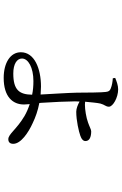

<svg xmlns="http://www.w3.org/2000/svg" viewBox="170 -774 660 1040"><g transform="rotate(90 500.0 -254.0)"><path d="M404 -535C421 -534 442 -531 459 -524C472 -519 476 -513 478 -497C481 -481 482 -387 482 -340C483 -291 489 -203 492 -144L449 -146C352 -146 263 -111 263 -37C263 21 322 56 402 56C503 56 546 8 546 -54L544 -85C568 -77 589 -68 608 -57C681 -14 706 31 734 31C750 31 759 22 759 4C759 -37 698 -78 647 -101C616 -116 580 -129 538 -137L537 -147C533 -205 529 -294 529 -330L530 -355C546 -346 568 -337 585 -337C633 -337 693 -351 715 -359C736 -366 744 -376 744 -387C744 -409 722 -418 691 -418C682 -418 667 -409 644 -401C617 -391 574 -384 547 -384L531 -385C534 -417 537 -451 541 -468C547 -491 558 -497 558 -514C558 -536 508 -564 464 -564C443 -564 421 -556 402 -548ZM493 -98C492 -28 467 4 378 4C326 4 297 -16 297 -43C297 -77 346 -105 419 -105C445 -105 470 -103 493 -98Z"/></g></svg>

Font: Noto Serif CJK KR
Style: Regular
Weight: 400
Designer: Ryoko NISHIZUKA 西塚涼子 (kana & ideographs); Frank Grießhammer (Latin, Greek & Cyrillic); Wenlong ZHANG 张文龙 (bopomofo); San
Foundry: Adobe
Version: Version 2.001;hotconv 1.1.0;makeotfexe 2.6.0